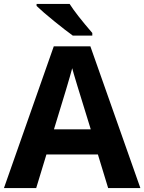

<svg xmlns="http://www.w3.org/2000/svg" viewBox="-20 -951 730 971"><path d="M252.9 -296.9H439Q350.6 -581.5 345.2 -606Q329.1 -543.9 252.9 -296.9ZM689.9 0H526.9L475.1 -169.9H214.8L163.1 0H0L252 -716.8H437ZM165 -931.2H332Q364.7 -879.4 446.8 -784.2V-771H348.1Q314.5 -794.9 255.4 -842.8Q196.3 -890.6 165 -920.9Z"/></svg>

Font: OpenSansHebrew-Bold
Style: Bold
Weight: 700
Foundry: Ascender Corporation, Yanek Iontef
Version: Version 2.001;PS 002.001;hotconv 1.0.70;makeotf.lib2.5.58329